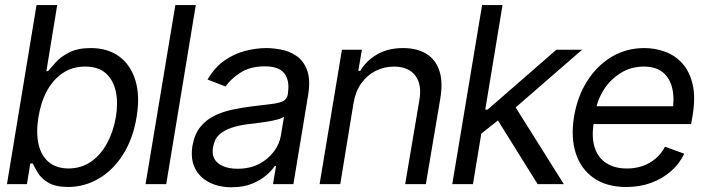

<svg xmlns="http://www.w3.org/2000/svg" viewBox="-20 -748 2860 780"><path d="M256.3 11.7Q204.1 11.2 175.5 -6.3Q147 -23.9 133.5 -46.6Q120.1 -69.3 112.8 -84H103L89.4 0H8.3L128.4 -727.5H212.4L168.5 -459H175.3Q187 -473.1 207 -495.4Q227.1 -517.6 261.5 -535.2Q295.9 -552.7 349.1 -552.7Q418 -552.7 464.6 -518.3Q511.2 -483.9 530.3 -420.7Q549.3 -357.4 534.7 -271.5Q520.5 -185.1 480.5 -121.3Q440.4 -57.6 382.6 -23.2Q324.7 11.2 256.3 11.7ZM258.3 -63.5Q311 -64 350.6 -91.8Q390.1 -119.6 415.5 -167Q440.9 -214.4 450.7 -272.5Q460.4 -330.1 450.4 -376.5Q440.4 -422.9 409.9 -450.2Q379.4 -477.5 325.7 -477.5Q274.9 -477.5 235.8 -451.7Q196.8 -425.8 171.4 -379.9Q146 -334 136.2 -272.5Q126 -210.9 136.2 -163.8Q146.5 -116.7 177.2 -90.3Q208 -64 258.3 -63.5Z M775.4 -727.5 655.3 0H571.3L692.4 -727.5Z M920.9 12.7Q869.1 12.7 830.1 -7.1Q791 -26.9 772.2 -64.5Q753.4 -102.1 761.7 -155.3Q770 -202.1 793.2 -231.4Q816.4 -260.7 850.1 -277.3Q883.8 -293.9 922.6 -302.2Q961.4 -310.5 1000 -315.4Q1050.8 -321.8 1082.3 -325.4Q1113.8 -329.1 1129.9 -337.2Q1146 -345.2 1149.4 -365.2V-368.2Q1157.7 -420.4 1135.5 -449.5Q1113.3 -478.5 1055.7 -478.5Q996.1 -478.5 956.1 -452.4Q916 -426.3 896.5 -396.5L823.2 -424.8Q852.1 -474.6 892.3 -502.4Q932.6 -530.3 977.1 -541.5Q1021.5 -552.7 1062.5 -552.7Q1088.9 -552.7 1121.8 -546.6Q1154.8 -540.5 1183.8 -521.2Q1212.9 -502 1227.5 -463.1Q1242.2 -424.3 1231.4 -359.4L1171.9 0H1088.9L1101.6 -74.2H1096.7Q1085.4 -56.6 1062.3 -36.4Q1039.1 -16.1 1003.9 -1.7Q968.8 12.7 920.9 12.7ZM945.3 -62.5Q995.1 -62.5 1032.5 -82Q1069.8 -101.6 1092.8 -132.6Q1115.7 -163.6 1121.1 -197.3L1133.8 -274.4Q1127.4 -268.1 1108.6 -262.9Q1089.8 -257.8 1066.2 -253.9Q1042.5 -250 1020 -247.3Q997.6 -244.6 984.4 -243.2Q951.2 -238.8 921.4 -229.2Q891.6 -219.7 871.1 -201.2Q850.6 -182.6 845.7 -150.4Q837.9 -106.9 866.5 -84.7Q895 -62.5 945.3 -62.5Z M1416 -328.1 1362.3 0H1278.3L1369.1 -545.9H1450.2L1435.5 -460H1443.4Q1468.8 -502 1512.5 -527.3Q1556.2 -552.7 1618.2 -552.7Q1672.9 -552.7 1710.7 -530.3Q1748.5 -507.8 1764.4 -462.2Q1780.3 -416.5 1768.6 -346.7L1710 0H1626L1683.6 -340.8Q1694.8 -404.8 1667.2 -440.9Q1639.6 -477.1 1581.1 -477.5Q1540.5 -477.5 1505.9 -460Q1471.2 -442.4 1447.5 -409.2Q1423.8 -376 1416 -328.1Z M1927.7 -199.2 1943.4 -302.7H1960.9L2240.2 -545.9H2344.7L2047.9 -288.1H2040ZM1817.4 0 1938.5 -727.5H2021.5L1901.4 0ZM2164.1 0 1996.1 -269.5 2064.5 -328.1 2270.5 0Z M2524.9 11.7Q2444.8 11.7 2392.6 -24.4Q2340.3 -60.5 2319.3 -124.8Q2298.3 -189 2312 -273.9Q2325.7 -356.4 2365.7 -419.2Q2405.8 -481.9 2465.3 -517.3Q2524.9 -552.7 2597.2 -552.7Q2641.1 -552.7 2681.4 -538.1Q2721.7 -523.4 2751.5 -491Q2781.2 -458.5 2793.7 -406Q2806.2 -353.5 2793.5 -277.3L2787.6 -244.1H2366.7L2378.9 -316.4H2754.9L2711.4 -292Q2720.7 -346.7 2711.2 -388.4Q2701.7 -430.2 2673.1 -453.9Q2644.5 -477.5 2595.2 -477.5Q2543.9 -477.5 2502.7 -452.1Q2461.4 -426.8 2434.8 -386.5Q2408.2 -346.2 2400.4 -300.8L2392.6 -252.9Q2382.3 -190.9 2396 -148.7Q2409.7 -106.4 2443.6 -85Q2477.5 -63.5 2526.9 -63.5Q2561 -63.5 2590.6 -73.7Q2620.1 -84 2643.3 -103.8Q2666.5 -123.5 2681.6 -151.9L2759.8 -123.5Q2740.2 -82.5 2705.6 -52.2Q2670.9 -22 2625 -5.1Q2579.1 11.7 2524.9 11.7Z"/></svg>

Font: Inter Tight
Style: Italic
Weight: 400
Italic angle: -9.39999°
Designer: Rasmus Andersson
Foundry: rsms
Version: Version 3.002